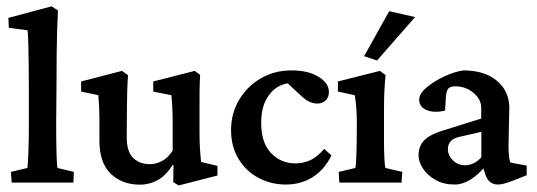

<svg xmlns="http://www.w3.org/2000/svg" viewBox="-20 -565 1660 594"><path d="M16.1 0 13.7 -33.2 64.9 -45.4Q66.4 -57.1 67.9 -95.7Q69.3 -134.3 69.3 -184.6V-283.7Q69.3 -320.8 68.8 -359.1Q68.4 -397.5 67.6 -427.7Q66.9 -458 65.4 -471.2L7.3 -479L5.9 -509.8L139.6 -545.4L159.2 -532.7Q157.7 -499.5 156.7 -467.8Q155.8 -436 155.3 -396.7Q154.8 -357.4 154.8 -300.8L153.8 -181.2Q153.8 -129.4 154.8 -91.8Q155.8 -54.2 157.7 -45.4L208.5 -33.2L207 0Z M602.1 -64 652.8 -51.8V-22L532.7 8.8L516.1 -1.5L516.6 -54.2L514.6 -55.2Q491.7 -20 466.3 -6.8Q440.9 6.3 413.1 6.3Q357.9 6.3 322.8 -27.3Q287.6 -61 287.6 -129.4V-196.8Q287.6 -231.9 284.2 -270.5L231 -281.7V-313L357.4 -345.7L376 -332.5Q372.6 -284.2 372.6 -214.8L372.1 -140.1Q372.1 -96.2 391.8 -76.7Q411.6 -57.1 444.3 -57.1Q462.4 -57.1 481.2 -66.9Q500 -76.7 514.2 -99.1V-181.2Q514.2 -208 513.2 -229.7Q512.2 -251.5 510.3 -270.5L454.1 -281.7V-313L582.5 -345.7L599.1 -333.5Q597.7 -307.6 597.4 -281.7Q597.2 -255.9 597.2 -219.2V-159.2Q597.2 -129.4 598.6 -106Q600.1 -82.5 602.1 -64Z M864.7 5.9Q817.9 5.9 779.3 -14.9Q740.7 -35.6 717.8 -73.7Q694.8 -111.8 694.8 -162.6Q694.8 -213.4 719.2 -255.1Q743.7 -296.9 785.9 -322Q828.1 -347.2 882.3 -347.2Q933.6 -347.2 965.6 -327.4Q997.6 -307.6 997.6 -280.3Q997.6 -263.7 987.3 -254.2Q977.1 -244.6 961.4 -244.6Q937 -244.6 912.1 -268.1L862.3 -314.5L897 -306.2Q870.1 -311.5 845.2 -299.3Q820.3 -287.1 804.2 -258.3Q788.1 -229.5 788.1 -184.6Q788.1 -123.5 818.4 -91.6Q848.6 -59.6 893.6 -59.6Q919.4 -59.6 940.9 -69.8Q962.4 -80.1 982.9 -104.5L1005.4 -84Q982.9 -38.6 946.3 -16.4Q909.7 5.9 864.7 5.9Z M1029.8 0 1027.8 -33.2 1079.6 -45.4Q1080.6 -49.8 1081.8 -69.8Q1083 -89.8 1083.5 -125.5L1084 -182.1Q1084 -209 1082.3 -231Q1080.6 -252.9 1077.6 -270.5L1025.4 -281.7V-313L1155.3 -345.7L1172.9 -332.5Q1170.4 -308.6 1169.2 -283.9Q1168 -259.3 1168 -228V-128.4Q1168 -98.1 1169.2 -74.7Q1170.4 -51.3 1172.4 -45.4L1224.6 -33.2L1222.2 0ZM1146.5 -377.9 1106.4 -391.1 1184.1 -530.3 1264.2 -512.2Z M1386.7 5.9Q1352.5 5.9 1327.4 -8.3Q1302.2 -22.5 1288.6 -43.5Q1274.9 -64.5 1274.9 -84.5Q1274.9 -112.3 1292 -130.4Q1309.1 -148.4 1347.2 -160.2L1468.8 -198.2V-231Q1468.8 -257.8 1444.8 -277.8Q1420.9 -297.9 1388.7 -297.9Q1372.6 -297.9 1366.7 -290.8Q1360.8 -283.7 1359.4 -264.2L1356.9 -222.7Q1322.3 -214.8 1299.6 -224.6Q1276.9 -234.4 1276.9 -256.8Q1276.9 -275.4 1300.3 -294.9Q1323.7 -314.5 1355.7 -329.1Q1387.7 -343.8 1413.6 -347.2Q1478 -347.2 1516.4 -315.9Q1554.7 -284.7 1555.7 -232.9L1553.2 -114.7Q1553.2 -74.7 1559.1 -62L1609.4 -52.7V-22.9L1564 -4.9Q1550.8 0 1540 2.9Q1529.3 5.9 1520.5 5.9Q1492.7 5.9 1482.4 -22.9L1471.2 -57.1L1485.4 -55.2Q1435.1 5.9 1386.7 5.9ZM1418.9 -53.7Q1445.8 -53.7 1469.2 -78.1V-157.2L1401.4 -141.6Q1365.7 -134.3 1365.7 -103Q1365.7 -84 1381.3 -68.8Q1397 -53.7 1418.9 -53.7Z"/></svg>

Font: Lateef Medium
Style: Regular
Weight: 500
Designer: SIL International
Foundry: SIL International
Version: Version 4.200